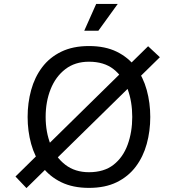

<svg xmlns="http://www.w3.org/2000/svg" viewBox="-20 -948 895 980"><path d="M59 -47 736 -712 796 -656 115 12ZM434 11Q352 11 292.5 -18Q233 -47 195 -97.5Q157 -148 139 -213.5Q121 -279 121 -351Q121 -423 139 -488.5Q157 -554 195 -604.5Q233 -655 292.5 -684Q352 -713 434 -713Q517 -713 576 -684Q635 -655 673 -604.5Q711 -554 729 -488.5Q747 -423 747 -351Q747 -279 729 -213.5Q711 -148 673 -97.5Q635 -47 576 -18Q517 11 434 11ZM434 -69Q511 -69 559.5 -107Q608 -145 631.5 -209.5Q655 -274 655 -351Q655 -429 631.5 -493Q608 -557 559.5 -595Q511 -633 434 -633Q363 -633 313.5 -595Q264 -557 238.5 -493Q213 -429 213 -351Q213 -274 238.5 -209.5Q264 -145 313.5 -107Q363 -69 434 -69ZM482 -791H410L471 -928H581Z"/></svg>

Font: Inclusive Sans
Style: Regular
Weight: 400
Designer: Olivia King
Foundry: Olivia King
Version: Version 2.004